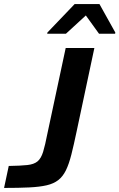

<svg xmlns="http://www.w3.org/2000/svg" viewBox="-42 -924 587 944"><path d="M-22 0 1 -108Q59 -109 92 -112.5Q125 -116 142.5 -130.5Q160 -145 170 -177.5Q180 -210 191 -267L281 -688H422L335 -279Q321 -212 309 -164.5Q297 -117 282 -86.5Q267 -56 244.5 -38.5Q222 -21 187.5 -13Q153 -5 102 -2.5Q51 0 -22 0ZM190 -758 191 -764 325 -904H447L525 -764L524 -758H445L380 -848L282 -758Z"/></svg>

Font: Saira SemiExpanded SemiBold
Style: Italic
Weight: 600
Width: 6
Italic angle: -12°
Designer: Hector Gatti with collaboration of the Omnibus-Type team
Foundry: Omnibus-Type
Version: Version 1.101